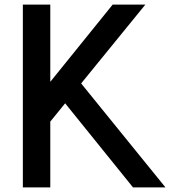

<svg xmlns="http://www.w3.org/2000/svg" viewBox="-20 -820 744 840"><path d="M704 0H562L265 -368L200 -288V0H80V-800H200V-462L473 -800H616L335 -455Z"/></svg>

Font: Gauge Heavy
Style: Heavy
Weight: 900
Designer: Daniel Pimley
Foundry: Daniel Pimley
Version: Version 2.0